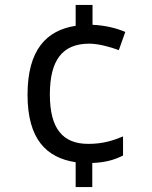

<svg xmlns="http://www.w3.org/2000/svg" viewBox="-20 -744 612 774"><path d="M353 -644V-724H285V-640C168 -622 91 -544 91 -362C91 -183 167 -108 285 -90V10H352V-87C404 -89 440 -99 476 -117V-194C435 -177 394 -164 336 -164C234 -164 181 -224 181 -363C181 -501 231 -568 340 -568C376 -568 424 -555 459 -542L485 -615C452 -630 403 -642 353 -644Z"/></svg>

Font: Noto Sans Cuneiform
Style: Regular
Weight: 400
Designer: Monotype Design Team
Foundry: Monotype Imaging Inc.
Version: Version 2.001